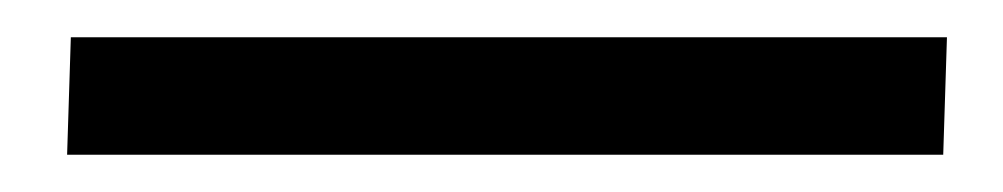

<svg xmlns="http://www.w3.org/2000/svg" viewBox="-20 20 538 103"><path d="M16 103 18 40H488L486 103Z"/></svg>

Font: Literata
Style: Italic
Weight: 400
Italic angle: -2°
Designer: Latin by Veronika Burian and Jose Scaglione. Greek by Irene Vlachou. Cyrillic by Vera Evstafieva
Foundry: TypeTogether
Version: Version 3.103;gftools[0.9.29]